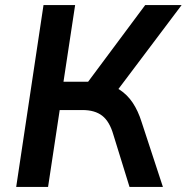

<svg xmlns="http://www.w3.org/2000/svg" viewBox="-20 -739 738 759"><path d="M44 0 152 -719H277L231 -416H341L315 -398L554 -719H698L436 -371L381 -411Q421 -405 452 -385Q483 -365 504.5 -333Q526 -301 540 -256L624 0H492L428 -207Q413 -259 384 -281.5Q355 -304 306 -304H216L170 0Z"/></svg>

Font: Nunitoga
Style: Bold Italic
Weight: 700
Italic angle: -9°
Designer: Vernon Adams
Foundry: Vernon Adams
Version: Version 1.0